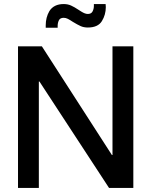

<svg xmlns="http://www.w3.org/2000/svg" viewBox="-20 -929 748 949"><path d="M69 0V-700H187L533 -163H536V-700H639V0H519L175 -526H172V0ZM224 -874Q246 -909 295 -909Q315 -909 331.5 -901.5Q348 -894 369 -880Q372 -878 381.5 -872Q391 -866 399 -863Q407 -860 414 -860Q431 -860 437.5 -872.5Q444 -885 444 -900Q444 -905 444 -909H502Q503 -901 503 -894Q503 -856 483.5 -824.5Q464 -793 414 -793Q394 -793 378.5 -800Q363 -807 340 -821Q325 -831 315 -836Q305 -841 295 -841Q277 -841 271 -828.5Q265 -816 265 -801Q265 -797 265 -792H206Q206 -798 206 -804Q206 -843 224 -874Z"/></svg>

Font: Lopes Sans Medium
Style: Regular
Weight: 500
Designer: Gabriel Lam, Diego Maldonado
Foundry: TypeRant, Foresti Design
Version: Version 4.000